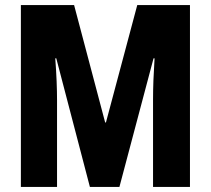

<svg xmlns="http://www.w3.org/2000/svg" viewBox="-20 -734 828 754"><path d="M333 0H449L583 -505H587C583 -443 581 -391 581 -343V0H726V-714H519L396 -253H393L271 -714H62V0H204V-341C204 -384 202 -440 197 -505H201Z"/></svg>

Font: Noto Sans Armenian ExtraCondensed ExtraBold
Style: Regular
Weight: 800
Width: 2
Designer: Monotype Design Team
Foundry: Monotype Imaging Inc.
Version: Version 2.008